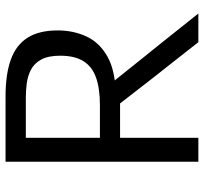

<svg xmlns="http://www.w3.org/2000/svg" viewBox="-42 -712 753 710"><g transform="rotate(-90 335.0 -356.5)"><path d="M92.5 0Q92.5 -59.5 92.5 -114.5Q92.5 -169.5 92.5 -235.5V-475Q92.5 -541.5 92.5 -597.5Q92.5 -653.5 92.5 -713Q121 -713 158.2 -713Q195.5 -713 239.8 -713Q284 -713 333.5 -713Q415 -713 469.2 -693.8Q523.5 -674.5 550.8 -632Q578 -589.5 578 -520Q578 -461.5 555.2 -413Q532.5 -364.5 479.5 -335.2Q426.5 -306 336 -305.5L364.5 -345L477 -204.5Q503.5 -172 533 -135Q562.5 -98 590.5 -62.8Q618.5 -27.5 640.5 0H534.5Q499 -45 466.2 -87Q433.5 -129 401.5 -169L273.5 -334L329 -289.5H165.5V-364H301Q363.5 -364 404 -378.5Q444.5 -393 464.5 -425.2Q484.5 -457.5 484.5 -511Q484.5 -555.5 470.2 -581.2Q456 -607 432.8 -619Q409.5 -631 382.5 -634.5Q355.5 -638 330.5 -638H120.5L181 -700Q181 -638.5 181 -583Q181 -527.5 181 -462V-235.5Q181 -169.5 181 -114.5Q181 -59.5 181 0Z"/></g></svg>

Font: Commissioner Thin
Style: Regular
Weight: 400
Version: Version 1.000